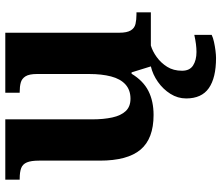

<svg xmlns="http://www.w3.org/2000/svg" viewBox="-74 -502 816 707"><g transform="rotate(-90 333.5 -148.0)"><path d="M264 10Q177 10 136.5 -38Q96 -86 96 -188V-412Q96 -441 89.5 -456.5Q83 -472 68.5 -477.5Q54 -483 29 -483H26V-536H248V-216Q248 -174 255 -142Q262 -110 278.5 -92.5Q295 -75 324 -75Q356 -75 376.5 -93.5Q397 -112 406 -146.5Q415 -181 415 -227V-419Q415 -448 406.5 -461.5Q398 -475 383.5 -479Q369 -483 349 -483H346V-536H567V-116Q567 -88 575.5 -74Q584 -60 599.5 -56.5Q615 -53 634 -53H642V0H443L421 -71H416Q390 -28 352.5 -9Q315 10 264 10ZM474 240Q401 240 363 213.5Q325 187 325 130Q325 99 342 72Q359 45 386 26Q413 7 443 0H520Q499 6 477.5 21.5Q456 37 441.5 60Q427 83 427 115Q427 143 446.5 155.5Q466 168 496 168Q510 168 525.5 166Q541 164 559 160V224Q549 229 533 232.5Q517 236 501 238Q485 240 474 240Z"/></g></svg>

Font: Noto Serif Hebrew
Style: Bold
Weight: 700
Version: Version 2.003